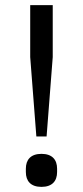

<svg xmlns="http://www.w3.org/2000/svg" viewBox="-20 -718 324 750"><path d="M162 -185 186 -495V-698H98V-495L122 -185ZM142 12C184 12 203 -11 203 -46V-59C203 -94 184 -117 142 -117C100 -117 81 -94 81 -59V-46C81 -11 100 12 142 12Z"/></svg>

Font: IBM Plex Thai Looped
Style: Regular
Weight: 400
Designer: Mike Abbink, Paul van der Laan, Pieter van Rosmalen, Ben Mitchell, Mark Frömberg
Foundry: Bold Monday
Version: Version 1.0